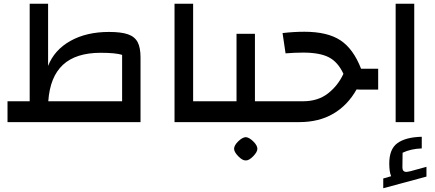

<svg xmlns="http://www.w3.org/2000/svg" viewBox="-20 -650 2318 1022"><path d="M728 -344V0H20V-111H138V-630H236V-299Q269 -384 354.5 -432Q440 -480 560 -480Q625 -480 661 -467.5Q697 -455 712.5 -426Q728 -397 728 -344ZM630 -111V-358Q595 -369 516 -369Q384 -369 315 -305Q246 -241 237 -111Z M909 -630H1008V-111H1121V0H909Z M1450 -111V0H1081V-111H1239V-470H1337V-111ZM1226 142Q1226 124 1248 102.5Q1270 81 1288 80Q1306 81 1328 102.5Q1350 124 1350 142Q1350 159 1327.5 182Q1305 205 1288 204Q1271 205 1248.5 182Q1226 159 1226 142Z M1993 -284V-173H1897Q1884 -173 1878 -174Q1831 -90 1754.5 -45Q1678 0 1573 0H1410V-111H1593Q1672 -111 1725.5 -152.5Q1779 -194 1808 -257Q1779 -320 1730.5 -345Q1682 -370 1594 -370Q1547 -370 1500 -366L1484 -474Q1544 -481 1600 -481Q1723 -481 1792 -435.5Q1861 -390 1902 -284Z M2086 -630H2185V0H2086ZM2250 238V290L2020 352V300L2062 288Q2052 265 2052 220Q2052 143 2096 111.5Q2140 80 2225 78V140Q2167 142 2123 163L2122 241Q2122 265 2143 265Q2148 265 2166 261Z"/></svg>

Font: Changa Medium
Style: Regular
Weight: 500
Designer: Eduardo Rodriguez Tunni
Foundry: Eduardo Rodriguez Tunni
Version: Version 2.002; ttfautohint (v1.5) -l 8 -r 50 -G 150 -x 14 -H